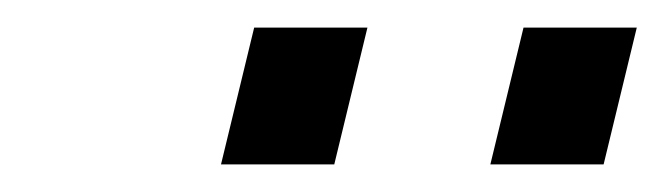

<svg xmlns="http://www.w3.org/2000/svg" viewBox="-20 -732 481 139"><path d="M140 -613 164 -712H246L222 -613ZM335 -613 359 -712H441L417 -613Z"/></svg>

Font: CST
Style: Italic
Weight: 400
Italic angle: -14°
Version: Version 1.00